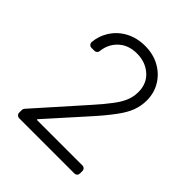

<svg xmlns="http://www.w3.org/2000/svg" viewBox="-200 -873 1009 1009"><g transform="rotate(45 305.0 -368.5)"><path d="M81 -20.6V-40.8Q81 -48.3 86.3 -54.7L318.5 -315.7Q365.1 -367.5 393.5 -405.5Q422.6 -443.2 435 -474.4Q447.8 -505.3 447.8 -540.1Q447.8 -603 405.5 -640.6Q362.6 -678.6 299.4 -678.6Q231.9 -678.6 191.4 -636.7Q157 -601.2 151.6 -549Q150.9 -540.8 144.9 -535.5Q138.8 -530.2 131 -530.2H109Q99.8 -530.2 93.6 -536.9Q87.4 -543.7 88.1 -552.9Q92.3 -599.1 115.1 -637.1Q142.8 -683.9 191.4 -710.6Q240.1 -737.2 301.1 -737.2Q362.2 -737.2 409.4 -710.9Q456.7 -684.7 483.3 -640.3Q510.3 -595.9 510.3 -540.1Q510.3 -500 496.4 -462.7Q483 -425.4 448.2 -378.9Q411.2 -328.8 353.7 -265.6L173.3 -64.3V-59.7H512.4Q521 -59.7 527 -53.6Q533 -47.6 533 -39.1V-20.6Q533 -12.1 527 -6Q521 0 512.4 0H101.9Q93.4 0 87.2 -6Q81 -12.1 81 -20.6Z"/></g></svg>

Font: DeltaSans Light
Style: Regular
Weight: 300
Designer: Rasmus Andersson
Foundry: rsms
Version: Version 3.012